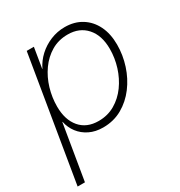

<svg xmlns="http://www.w3.org/2000/svg" viewBox="-180 -651 915 976"><g transform="rotate(-30 277.5 -163.5)"><path d="M-7.3 204.1 113.3 -522.5H155.3L135.7 -403.3H136.7Q154.8 -440.9 185.8 -469.5Q216.8 -498 256.6 -514.4Q296.4 -530.8 340.3 -530.8Q397 -530.8 439 -504.6Q481 -478.5 504.2 -431.4Q527.3 -384.3 527.3 -320.8Q527.3 -259.8 508.3 -200.9Q489.3 -142.1 453.6 -94.7Q418 -47.4 368.2 -19Q318.4 9.3 256.3 9.3Q211.4 9.3 177 -7.6Q142.6 -24.4 120.6 -53.2Q98.6 -82 90.8 -119.1H89.4L35.6 204.1ZM252.9 -30.8Q306.2 -30.8 348.9 -55.7Q391.6 -80.6 421.9 -122.3Q452.1 -164.1 468.3 -215.6Q484.4 -267.1 484.4 -320.3Q484.4 -399.9 443.8 -445.3Q403.3 -490.7 335 -490.7Q280.8 -490.7 238.3 -465.6Q195.8 -440.4 166 -398.4Q136.2 -356.4 120.8 -304.7Q105.5 -252.9 105.5 -200.2Q105.5 -122.1 144.3 -76.4Q183.1 -30.8 252.9 -30.8Z"/></g></svg>

Font: Inter 28pt ExtraLight
Style: Italic
Weight: 250
Italic angle: -9.3988°
Designer: Rasmus Andersson
Foundry: rsms
Version: Version 4.001;git-66647c0bb